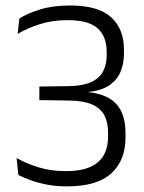

<svg xmlns="http://www.w3.org/2000/svg" viewBox="-20 -669 526 700"><path d="M224.5 10.5Q184 10.5 149.8 3.8Q115.5 -3 89.5 -12.8Q63.5 -22.5 47 -31L40.5 -93Q73.5 -73.5 119.8 -59.2Q166 -45 220 -45Q274.5 -45 308.2 -60Q342 -75 358 -103Q374 -131 374 -170.5V-185Q374 -224 359.8 -249.8Q345.5 -275.5 314.2 -288.8Q283 -302 230.5 -302.5L123.5 -304V-353.5L232.5 -355Q283 -356 313 -370Q343 -384 356 -409.2Q369 -434.5 369 -468V-479Q369 -536 336 -565.8Q303 -595.5 226.5 -595.5Q170 -595.5 124 -580.5Q78 -565.5 44.5 -545.5L50.5 -601.5Q78.5 -619.5 125.2 -634.2Q172 -649 235.5 -649Q337.5 -649 384.8 -606.5Q432 -564 432 -487V-475Q432 -436 418.8 -405.8Q405.5 -375.5 376.5 -356.8Q347.5 -338 301 -333.5L299.5 -326.5L299 -333.5Q372.5 -326 405 -288.8Q437.5 -251.5 437.5 -185.5V-166.5Q437.5 -84.5 385.8 -37Q334 10.5 224.5 10.5Z"/></svg>

Font: Anek Odia Medium Light
Style: Regular
Weight: 300
Version: Version 1.003